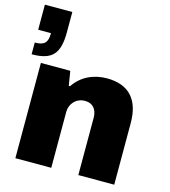

<svg xmlns="http://www.w3.org/2000/svg" viewBox="-121 -932 909 1028"><g transform="rotate(15 333.5 -417.5)"><path d="M0 -560C112 -560 152 -602 152 -723V-835H0V-696H71C71 -643 53 -625 0 -625ZM60 0H259V-310C259 -355 292 -393 342 -393C386 -393 409 -362 409 -318V0H608V-342C608 -467 549 -540 424 -540C351 -540 284 -510 243 -448H236L223 -528H60Z"/></g></svg>

Font: Archivo Black
Style: Regular
Weight: 900
Designer: Hector Gatti
Foundry: Omnibus-Type
Version: Version 2.001